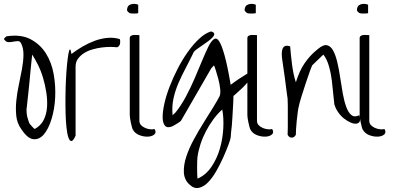

<svg xmlns="http://www.w3.org/2000/svg" viewBox="-26 -633 2000 978"><path d="M82 -411Q76 -424 64.5 -423.5Q53 -423 40.5 -420.5Q28 -418 16 -418.5Q4 -419 -6 -434Q-5 -437 0 -442Q5 -447 7 -448Q80 -459 129 -433.5Q178 -408 207.5 -361.5Q237 -315 247.5 -255Q258 -195 255 -136Q252 -77 236.5 -26.5Q221 24 197.5 51.5Q174 79 144 76Q114 73 82 24Q61 -5 57 -42Q53 -79 57 -119.5Q61 -160 70 -201.5Q79 -243 86 -281.5Q93 -320 93.5 -353.5Q94 -387 82 -411ZM151 24Q182 7 196.5 -22Q211 -51 213.5 -86.5Q216 -122 210 -161.5Q204 -201 193 -237.5Q182 -274 166.5 -304.5Q151 -335 138 -355Q137 -344 134.5 -322.5Q132 -301 129.5 -273Q127 -245 124 -214.5Q121 -184 118 -156Q115 -128 112.5 -106Q110 -84 109 -74Q109 -66 110 -55.5Q111 -45 113.5 -35.5Q116 -26 119 -17.5Q122 -9 124 -4Q125 -2 129 2Q133 6 137 11Q141 16 145 19.5Q149 23 151 24Z M338 -358Q364 -378 394 -395.5Q424 -413 456 -425Q488 -437 521 -440Q554 -443 584 -434Q588 -423 585 -409.5Q582 -396 570 -392Q557 -394 536 -394Q515 -394 491.5 -391Q468 -388 444 -381Q420 -374 401.5 -362Q383 -350 371 -333.5Q359 -317 359 -293V58Q347 85 338 85.5Q329 86 322.5 67.5Q316 49 312.5 15.5Q309 -18 308 -58.5Q307 -99 307.5 -143.5Q308 -188 310 -229Q312 -270 315.5 -304.5Q319 -339 322.5 -359Q326 -379 330 -381Q334 -383 338 -358Z M635 -46V-439Q635 -447 642 -451Q649 -455 658.5 -455Q668 -455 675.5 -454.5Q683 -454 684 -454V-18Q684 -4 693 5Q702 14 714 19Q726 24 739 25.5Q752 27 761 24Q772 41 760.5 51.5Q749 62 727.5 63Q706 64 683 55Q660 46 649 24Q648 22 645.5 12.5Q643 3 640.5 -8.5Q638 -20 636.5 -30.5Q635 -41 635 -46ZM678 -609V-566Q675 -565 669 -564.5Q663 -564 656 -564Q649 -564 643 -564.5Q637 -565 635 -566Q632 -567 626.5 -572.5Q621 -578 621 -581Q621 -604 639.5 -610.5Q658 -617 678 -609Z M1093 -144Q1098 -157 1095.5 -180.5Q1093 -204 1086.5 -229Q1080 -254 1073.5 -274Q1067 -294 1064 -300L1050 -285L896 -18Q894 -16 889 -12Q884 -8 877 -4Q870 0 863.5 4Q857 8 853 10Q827 21 815 8Q803 -5 802.5 -34Q802 -63 811 -104Q820 -145 837.5 -190.5Q855 -236 878.5 -282Q902 -328 930 -367.5Q958 -407 988.5 -435.5Q1019 -464 1049 -473Q1065 -468 1065.5 -460.5Q1066 -453 1057.5 -443.5Q1049 -434 1035 -423.5Q1021 -413 1005.5 -402.5Q990 -392 977.5 -383Q965 -374 961 -368Q941 -326 920.5 -287.5Q900 -249 883.5 -211Q867 -173 858 -133Q849 -93 853 -46L868 -60Q897 -96 921.5 -142Q946 -188 966 -235Q986 -282 1003.5 -324Q1021 -366 1035 -394.5Q1049 -423 1063 -433Q1077 -443 1090 -423.5Q1103 -404 1118 -350.5Q1133 -297 1149 -201Q1153 -204 1164.5 -212.5Q1176 -221 1189.5 -230Q1203 -239 1215.5 -246.5Q1228 -254 1232 -257Q1237 -258 1247 -258Q1257 -258 1261 -257Q1257 -242 1242.5 -223Q1228 -204 1210.5 -187Q1193 -170 1178.5 -157.5Q1164 -145 1163 -144Q1163 -136 1162.5 -120Q1162 -104 1160.5 -82.5Q1159 -61 1158 -38.5Q1157 -16 1155 5Q1153 26 1151 42L1149 67Q1148 77 1137.5 105Q1127 133 1111.5 168Q1096 203 1076 238Q1056 273 1033.5 296Q1011 319 986 324Q961 329 937 305Q912 281 910.5 244Q909 207 923 164.5Q937 122 961.5 77Q986 32 1012 -9.5Q1038 -51 1060 -86.5Q1082 -122 1093 -144ZM980 277Q1022 259 1050.5 217.5Q1079 176 1094 124Q1109 72 1111.5 18.5Q1114 -35 1106 -75Q1083 -55 1061.5 -26Q1040 3 1023 35.5Q1006 68 995 102Q984 136 980 166Q979 172 978.5 187.5Q978 203 978 221Q978 239 978.5 255.5Q979 272 980 277Z M1234 -46V-439Q1234 -447 1241 -451Q1248 -455 1257.5 -455Q1267 -455 1274.5 -454.5Q1282 -454 1283 -454V-18Q1283 -4 1292 5Q1301 14 1313 19Q1325 24 1338 25.5Q1351 27 1360 24Q1371 41 1359.5 51.5Q1348 62 1326.5 63Q1305 64 1282 55Q1259 46 1248 24Q1247 22 1244.5 12.5Q1242 3 1239.5 -8.5Q1237 -20 1235.5 -30.5Q1234 -41 1234 -46ZM1277 -609V-566Q1274 -565 1268 -564.5Q1262 -564 1255 -564Q1248 -564 1242 -564.5Q1236 -565 1234 -566Q1231 -567 1225.5 -572.5Q1220 -578 1220 -581Q1220 -604 1238.5 -610.5Q1257 -617 1277 -609Z M1440 16V-94Q1440 -120 1439 -131Q1438 -135 1436 -151Q1434 -167 1431 -189.5Q1428 -212 1425 -236Q1422 -260 1418.5 -281.5Q1415 -303 1413 -319.5Q1411 -336 1410 -342Q1409 -353 1409.5 -365Q1410 -377 1414 -386Q1418 -395 1426.5 -398.5Q1435 -402 1452 -397Q1453 -380 1455.5 -357Q1458 -334 1461 -309Q1464 -284 1469 -259.5Q1474 -235 1481 -214Q1491 -245 1501.5 -268Q1512 -291 1525 -310Q1538 -329 1554 -347Q1570 -365 1593 -383Q1621 -407 1640 -402.5Q1659 -398 1671.5 -374.5Q1684 -351 1692.5 -314.5Q1701 -278 1707 -237Q1713 -196 1720 -157Q1727 -118 1737.5 -89Q1748 -60 1764 -47Q1780 -34 1804 -46Q1811 -24 1806 -14Q1801 -4 1788 -3Q1775 -2 1758.5 -9.5Q1742 -17 1725.5 -30Q1709 -43 1696 -62Q1683 -81 1677 -102Q1675 -116 1672 -149.5Q1669 -183 1664.5 -221Q1660 -259 1649.5 -296Q1639 -333 1621 -355L1564 -300Q1562 -296 1552.5 -270.5Q1543 -245 1532 -211Q1521 -177 1510 -142.5Q1499 -108 1495 -87Q1493 -80 1490.5 -60.5Q1488 -41 1485.5 -18Q1483 5 1482 25Q1481 45 1481 53Q1474 68 1460 68Q1446 68 1439 53Q1440 42 1440 16Z M1806 -46V-439Q1806 -447 1813 -451Q1820 -455 1829.5 -455Q1839 -455 1846.5 -454.5Q1854 -454 1855 -454V-18Q1855 -4 1864 5Q1873 14 1885 19Q1897 24 1910 25.5Q1923 27 1932 24Q1943 41 1931.5 51.5Q1920 62 1898.5 63Q1877 64 1854 55Q1831 46 1820 24Q1819 22 1816.5 12.5Q1814 3 1811.5 -8.5Q1809 -20 1807.5 -30.5Q1806 -41 1806 -46ZM1849 -609V-566Q1846 -565 1840 -564.5Q1834 -564 1827 -564Q1820 -564 1814 -564.5Q1808 -565 1806 -566Q1803 -567 1797.5 -572.5Q1792 -578 1792 -581Q1792 -604 1810.5 -610.5Q1829 -617 1849 -609Z"/></svg>

Font: Liu Jian Mao Cao
Style: Regular
Weight: 400
Designer: ZhongQi
Foundry: ZhongQi
Version: Version 1.001